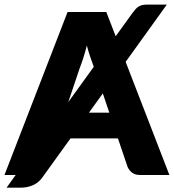

<svg xmlns="http://www.w3.org/2000/svg" viewBox="-33 -782 777 858"><path d="M455.5 -278.5 426.5 -364.5 364.5 -278.5ZM272 -325.5 386 -483.5Q379 -502.5 370.8 -526.5Q362.5 -550.5 355 -578.5Q347.5 -548 339 -522Q330.5 -496 323 -477ZM724 0H593Q571 0 557.5 -10.2Q544 -20.5 537 -36.5L494 -163.5H282L154.5 13.5Q136.5 37 111.5 46.8Q86.5 56.5 62.5 56.5H-3.5L37 0H-13L269 -728.5H442L484 -620L557.5 -722Q565.5 -733 572.2 -740.5Q579 -748 586.5 -752.8Q594 -757.5 603.5 -759.5Q613 -761.5 626.5 -761.5H712.5L528.5 -505.5Z"/></svg>

Font: Lato ExtraBold
Style: Regular
Weight: 800
Designer: Lukasz Dziedzic with Adam Twardoch and Botio Nikoltchev
Foundry: tyPoland Lukasz Dziedzic
Version: Version 2.015; 2015-08-06; http://www.latofonts.com/